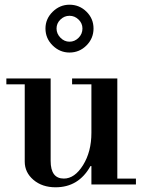

<svg xmlns="http://www.w3.org/2000/svg" viewBox="-20 -783 610 815"><path d="M478 -450V-25H557V0H368V-78H364Q314 12 216 12Q159 12 122 -19.5Q85 -51 85 -97V-425H7V-450H195V-100Q195 -25 251 -25Q297 -25 332.5 -82Q368 -139 368 -219V-425H286V-450ZM275 -560Q234 -560 203.5 -590Q173 -620 173 -662Q173 -703 203.5 -733Q234 -763 275 -763Q317 -763 347 -733.5Q377 -704 377 -662Q377 -620 347 -590Q317 -560 275 -560ZM330 -662Q330 -684 313.5 -700Q297 -716 275 -716Q253 -716 236.5 -700Q220 -684 220 -662Q220 -640 236.5 -623Q253 -606 275 -606Q297 -606 313.5 -622.5Q330 -639 330 -662Z"/></svg>

Font: Libre Bodoni
Style: Regular
Weight: 400
Designer: Pablo Impallari, Rodrigo Fuenzalida
Foundry: Pablo Impallari, Rodrigo Fuenzalida
Version: Version 1.001